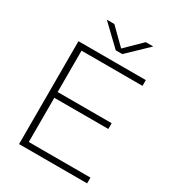

<svg xmlns="http://www.w3.org/2000/svg" viewBox="-220 -1070 1088 1196"><g transform="rotate(30 324.0 -472.0)"><path d="M105.5 0V-740H590V-698.5H151.5V-401H540V-359.5H151.5V-41.5H595V0ZM335 -807 191.5 -944.5H245.5L358.5 -833.5L471.5 -944.5H525.5L382 -807Z"/></g></svg>

Font: Encode Sans Expanded Expanded ExtraLight
Style: Regular
Weight: 200
Width: 7
Designer: Multiple Designers
Foundry: Impallari Type
Version: Version 3.000; ttfautohint (v1.8.3) -l 8 -r 50 -G 200 -x 14 